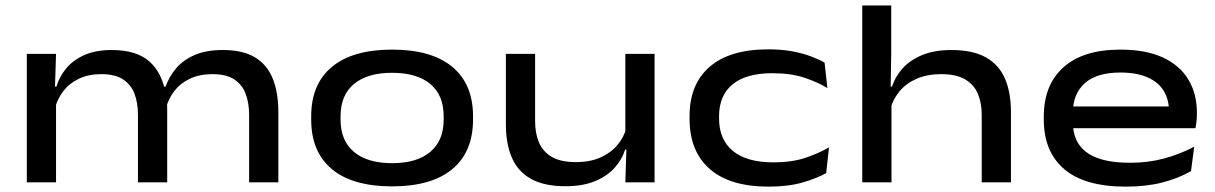

<svg xmlns="http://www.w3.org/2000/svg" viewBox="-20 -680 4532 716"><path d="M909 0V-251.5Q909 -295.5 896.2 -329.8Q883.5 -364 853.8 -383.8Q824 -403.5 772.5 -403.5Q724 -403.5 688.2 -386.5Q652.5 -369.5 630.2 -340.8Q608 -312 599 -276.5L584.5 -357H597.5Q610.5 -393.5 636.2 -424.5Q662 -455.5 705 -474.5Q748 -493.5 811.5 -493.5Q885.5 -493.5 930.8 -466.2Q976 -439 997 -387.2Q1018 -335.5 1018 -262.5V0ZM80 0V-479H189L184.5 -339.5L189 -324V0ZM494.5 0V-251.5Q494.5 -295.5 481.8 -329.8Q469 -364 439.2 -383.8Q409.5 -403.5 358 -403.5Q309.5 -403.5 273.8 -386.2Q238 -369 215.8 -339.8Q193.5 -310.5 184.5 -274.5L173.5 -357H190.5Q201 -393.5 226.5 -424.5Q252 -455.5 294.2 -474.5Q336.5 -493.5 397 -493.5Q489.5 -493.5 538 -450Q586.5 -406.5 598.5 -325Q601 -314 602.2 -299.5Q603.5 -285 603.5 -273.5V0Z M1442 15Q1295 15 1217.8 -49.2Q1140.5 -113.5 1140.5 -234V-246.5Q1140.5 -366.5 1218 -430.8Q1295.5 -495 1442.5 -495Q1589 -495 1666.5 -430.8Q1744 -366.5 1744 -246.5V-234Q1744 -113.5 1666.5 -49.2Q1589 15 1442 15ZM1442.5 -71.5Q1534.5 -71.5 1584.5 -113.5Q1634.5 -155.5 1634.5 -234V-246.5Q1634.5 -325 1584.8 -366.8Q1535 -408.5 1442 -408.5Q1350 -408.5 1300 -366.8Q1250 -325 1250 -246.5V-234Q1250 -155.5 1300 -113.5Q1350 -71.5 1442.5 -71.5Z M1975.5 -479V-227.5Q1975.5 -183.5 1989.8 -149.2Q2004 -115 2037.2 -95.2Q2070.5 -75.5 2127.5 -75.5Q2180.5 -75.5 2219.2 -92.8Q2258 -110 2282.5 -139.2Q2307 -168.5 2316.5 -204.5L2332 -122H2311Q2300 -85.5 2272.2 -54.5Q2244.5 -23.5 2199 -4.5Q2153.5 14.5 2088.5 14.5Q2009.5 14.5 1960.5 -12.8Q1911.5 -40 1889 -91.8Q1866.5 -143.5 1866.5 -216.5V-479ZM2421 -479V0H2312L2316.5 -139.5L2312 -153V-479Z M2846 16Q2702 16 2626.8 -49.8Q2551.5 -115.5 2551.5 -237.5V-247Q2551.5 -366.5 2626.8 -431.2Q2702 -496 2845 -496Q2894 -496 2933.5 -488.8Q2973 -481.5 3003.5 -470Q3034 -458.5 3055 -446.5L3065.5 -351.5Q3029 -374 2978.8 -390.5Q2928.5 -407 2860.5 -407Q2762.5 -407 2712 -365.5Q2661.5 -324 2661.5 -246.5V-238Q2661.5 -159.5 2713.2 -117Q2765 -74.5 2864.5 -74.5Q2932 -74.5 2982 -91Q3032 -107.5 3071.5 -130.5L3061 -34.5Q3027.5 -15.5 2974 0.2Q2920.5 16 2846 16Z M3641 0V-251.5Q3641 -295.5 3626.8 -329.8Q3612.5 -364 3579.5 -383.8Q3546.5 -403.5 3490 -403.5Q3437 -403.5 3398 -386.2Q3359 -369 3334.8 -339.8Q3310.5 -310.5 3300.5 -274.5L3284 -357H3306.5Q3318 -393.5 3345.5 -424.5Q3373 -455.5 3418.5 -474.5Q3464 -493.5 3528 -493.5Q3607.5 -493.5 3656.2 -466.2Q3705 -439 3727.5 -387.2Q3750 -335.5 3750 -262.5V0ZM3195.5 0V-659.5H3303.5V-479L3301 -331L3304.5 -326V0Z M4178.5 16Q4025.5 16 3949 -49Q3872.5 -114 3872.5 -234V-245.5Q3872.5 -363.5 3946 -429.2Q4019.5 -495 4158 -495Q4253 -495 4316.2 -465.8Q4379.5 -436.5 4411.5 -383.5Q4443.5 -330.5 4443.5 -259.5V-256.5Q4443.5 -242.5 4442 -228Q4440.5 -213.5 4438 -202H4336Q4338 -215.5 4338.8 -232Q4339.5 -248.5 4339.5 -263.5Q4339.5 -309.5 4319.2 -342Q4299 -374.5 4258.5 -392Q4218 -409.5 4158 -409.5Q4069.5 -409.5 4025.2 -369.5Q3981 -329.5 3981 -260V-252V-240.5V-222Q3981 -190 3992 -162.8Q4003 -135.5 4027.8 -115.2Q4052.5 -95 4093.8 -84Q4135 -73 4195.5 -73Q4262 -73 4321.2 -89Q4380.5 -105 4433.5 -133L4421.5 -42Q4375 -15 4314.8 0.5Q4254.5 16 4178.5 16ZM3922 -202V-283H4417.5V-202Z"/></svg>

Font: Anek Latin Expanded Medium
Style: Regular
Weight: 500
Width: 7
Designer: Yesha Goshar
Foundry: Ek Type
Version: Version 1.003